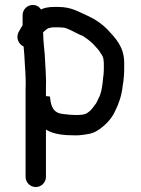

<svg xmlns="http://www.w3.org/2000/svg" viewBox="-20 -523 569 773"><path d="M124 230C146.5 230 165 211.5 165 189V-1C165.7 -1 166.3 -0.7 167 0C197.6 18 237.5 22 285 22C294.3 22 303.7 21.3 313 20L339 16C351 13.3 361.3 9.3 370 4C398.5 -13.1 430.2 -43.8 444 -77C458.4 -105.8 470.1 -138.7 474 -178L477 -197C478.3 -211.4 480 -224.9 480 -240V-270C480 -334.8 444.7 -369.8 412 -405C390.7 -426.3 365 -444.7 338 -457C300.3 -473.2 269.6 -495 216 -495H195C177.2 -495 158.4 -491.7 145 -485C137 -497 126 -503 112 -503C89.5 -503 71 -484.5 71 -462V-421C66.3 -414.3 62.3 -407.7 59 -401L54 -392C43 -368.4 56.7 -344.6 73 -337C73.7 -336.3 74.3 -336 75 -336C76.3 -324.7 77.3 -313 78 -301C79.9 -255.8 85.3 -211.4 83 -166V189C83 211.5 101.5 230 124 230ZM182 -411C186.7 -412.3 191 -413 195 -413H216C221.3 -413 227 -412.7 233 -412C236.3 -412 240 -411.3 244 -410C264.4 -403.2 285.8 -390.1 304 -382C308.7 -380.7 313 -378.7 317 -376C327.9 -368.7 343.4 -357.6 354 -347L374 -325C380 -317.7 383.7 -312.3 385 -309C390.7 -301.8 397 -291.2 397 -280C397.7 -276.7 398 -273.3 398 -270V-240C398 -229.7 396.2 -217.4 395 -208L393 -189C390.6 -167.8 386.3 -143.4 377 -128C370.9 -115.8 370.2 -109.5 360 -98C348 -80.7 343.3 -76.2 328 -66C317.2 -60.6 299.4 -60 285 -60C272.5 -60 253.3 -61.5 243 -63L227 -65C200 -69.5 189.1 -87.5 184 -113L182 -127C181.3 -129.7 181 -132 181 -134C181 -134.7 175.7 -135.3 165 -136V-164C167.1 -211.8 162 -257.3 160 -305C157.7 -333.6 154 -359 154 -387C153.3 -389 153 -390.7 153 -392C159.7 -398.7 171.3 -411 182 -411Z"/></svg>

Font: HoneyBee
Style: Bd
Weight: 700
Foundry: Cannot Into Space Fonts
Version: Version 0.89